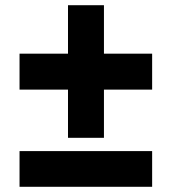

<svg xmlns="http://www.w3.org/2000/svg" viewBox="-20 -732 659 737"><path d="M55 -15V-152H564V-15ZM379 -526H564V-388H379V-203H241V-388H55V-526H241V-712H379Z"/></svg>

Font: Public Sans Thin Black
Style: Regular
Weight: 900
Version: Version 2.001